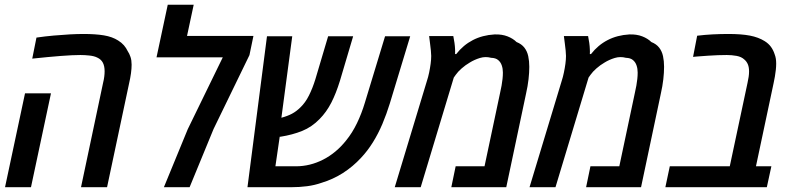

<svg xmlns="http://www.w3.org/2000/svg" viewBox="-20 -782 3308 802"><path d="M318.4 0 410.6 -436Q414.1 -450.2 415.5 -461.9Q417 -473.6 417 -484.4Q417 -505.9 409.7 -520Q402.3 -534.2 386.2 -541.5Q373.5 -547.9 354 -550Q334.5 -552.2 315.9 -552.2Q283.7 -552.2 233.6 -548.3Q183.6 -544.4 114.7 -537.1L132.3 -625Q169.4 -630.4 204.8 -633.5Q240.2 -636.7 271.7 -638.4Q303.2 -640.1 329.1 -640.1Q378.9 -640.1 414.1 -634.3Q449.2 -628.4 473.6 -612.8Q487.8 -604 497.6 -592.8Q507.3 -581.5 513.2 -568.8Q520.5 -558.1 525.1 -544.2Q529.8 -530.3 529.8 -511.7Q529.8 -495.6 527.1 -475.8Q524.4 -456.1 519 -432.6L427.2 0ZM1 0 84.5 -392.1H192.9L109.4 0Z M664.6 0 764.2 -242.2 910.6 -542.5H633.8L680.7 -762.2H789.1L761.2 -631.8H1038.6L1022 -551.8L872.1 -243.2L772 0Z M1013.7 0 1095.2 -630.4H1200.7L1150.9 -256.3L1127.4 -301.8Q1134.8 -295.9 1142.1 -293Q1149.4 -290 1154.8 -290Q1180.7 -296.9 1199.5 -306.9Q1218.3 -316.9 1234.9 -333.5Q1255.4 -353 1270.5 -383.1Q1285.6 -413.1 1297.4 -451.2L1350.6 -630.4H1455.1L1399.9 -444.3Q1383.8 -392.1 1363.8 -353Q1343.8 -314 1314.9 -284.7Q1282.7 -251.5 1242.2 -235.1Q1201.7 -218.8 1151.9 -210.9Q1143.6 -210.4 1137.2 -210.7Q1130.9 -210.9 1123.8 -211.9Q1116.7 -212.9 1106 -216.3L1155.3 -258.3L1130.4 -87.4H1216.3Q1274.9 -87.4 1329.6 -115.2Q1384.3 -143.1 1425.8 -195.3Q1451.7 -227.1 1471.2 -267.6Q1490.7 -308.1 1504.4 -354L1588.4 -630.4H1693.4L1608.4 -350.1Q1594.7 -305.7 1577.4 -264.6Q1560.1 -223.6 1537.6 -187.5Q1515.1 -151.4 1488.3 -123Q1454.1 -85.9 1412.4 -59.3Q1370.6 -32.7 1323.7 -18.6Q1294.4 -8.3 1262.7 -4.2Q1231 0 1195.8 0Z M1628.9 0 1763.2 -443.8Q1768.6 -460 1772.5 -478.8Q1776.4 -497.6 1778.8 -515.6Q1781.2 -533.7 1781.2 -548.3Q1781.2 -557.6 1779.8 -571Q1778.3 -584.5 1776.4 -599.9Q1774.4 -615.2 1772.5 -631.3H1873.5Q1876.5 -617.2 1878.4 -603Q1880.4 -588.9 1880.9 -576.2Q1881.3 -570.8 1881.1 -565.9Q1880.9 -561 1880.9 -556.2H1885.7Q1915 -593.8 1955.1 -614.5Q1995.1 -635.3 2045.9 -638.2Q2076.7 -639.2 2099.9 -630.1Q2123 -621.1 2137.7 -606.4Q2158.7 -598.1 2170.4 -583Q2182.1 -567.9 2186.5 -547.4Q2190.9 -526.9 2190.9 -502.9Q2190.9 -478.5 2187.7 -450.7Q2184.6 -422.9 2177.2 -390.1L2094.7 0H1865.2L1883.3 -87.4H2003.9L2068.8 -393.6Q2072.8 -410.6 2075.2 -424.8Q2077.6 -439 2079.1 -452.1Q2080.6 -465.3 2080.6 -479Q2080.6 -495.1 2075.9 -508.8Q2071.3 -522.5 2060.8 -531.2Q2050.3 -540 2031.7 -540.5Q2007.8 -546.9 1984.6 -539.8Q1961.4 -532.7 1941.9 -520.5Q1924.3 -510.3 1908.4 -496.3Q1892.6 -482.4 1883.8 -469.7L1875.5 -458L1737.3 0Z M2191.9 0 2326.2 -443.8Q2331.5 -460 2335.4 -478.8Q2339.4 -497.6 2341.8 -515.6Q2344.2 -533.7 2344.2 -548.3Q2344.2 -557.6 2342.8 -571Q2341.3 -584.5 2339.4 -599.9Q2337.4 -615.2 2335.4 -631.3H2436.5Q2439.5 -617.2 2441.4 -603Q2443.4 -588.9 2443.8 -576.2Q2444.3 -570.8 2444.1 -565.9Q2443.8 -561 2443.8 -556.2H2448.7Q2478 -593.8 2518.1 -614.5Q2558.1 -635.3 2608.9 -638.2Q2639.6 -639.2 2662.8 -630.1Q2686 -621.1 2700.7 -606.4Q2721.7 -598.1 2733.4 -583Q2745.1 -567.9 2749.5 -547.4Q2753.9 -526.9 2753.9 -502.9Q2753.9 -478.5 2750.7 -450.7Q2747.6 -422.9 2740.2 -390.1L2657.7 0H2428.2L2446.3 -87.4H2566.9L2631.8 -393.6Q2635.7 -410.6 2638.2 -424.8Q2640.6 -439 2642.1 -452.1Q2643.6 -465.3 2643.6 -479Q2643.6 -495.1 2638.9 -508.8Q2634.3 -522.5 2623.8 -531.2Q2613.3 -540 2594.7 -540.5Q2570.8 -546.9 2547.6 -539.8Q2524.4 -532.7 2504.9 -520.5Q2487.3 -510.3 2471.4 -496.3Q2455.6 -482.4 2446.8 -469.7L2438.5 -458L2300.3 0Z M2759.3 0 2777.8 -87.4H3028.3L3102.5 -436Q3105.5 -449.7 3107.2 -461.2Q3108.9 -472.7 3108.9 -483.4Q3108.9 -501 3104 -512.9Q3099.1 -524.9 3089.4 -533.2Q3077.1 -544.9 3056.6 -548.6Q3036.1 -552.2 3016.1 -552.2Q2998 -552.2 2978.5 -551.5Q2959 -550.8 2937.3 -549.3Q2915.5 -547.9 2890.6 -545.9L2875 -544.4L2892.1 -632.8Q2923.8 -636.7 2956.5 -638.4Q2989.3 -640.1 3022.9 -640.1Q3076.7 -640.1 3112.3 -633.3Q3147.9 -626.5 3173.8 -610.4Q3190.4 -600.1 3200.4 -586.2Q3210.4 -572.3 3215.8 -555.2Q3219.2 -546.4 3220.7 -537.1Q3222.2 -527.8 3222.2 -516.1Q3222.2 -503.9 3220.7 -490.2Q3219.2 -476.6 3216.8 -462.4Q3214.4 -448.2 3211.4 -434.6L3137.7 -87.4H3202.1L3183.1 0Z"/></svg>

Font: Open Sans SemiCondensed SemiBold
Style: Italic
Weight: 600
Width: 4
Italic angle: -12°
Designer: Monotype Design Team
Foundry: Monotype Imaging Inc.
Version: Version 3.000